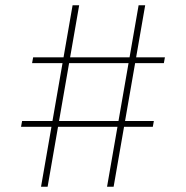

<svg xmlns="http://www.w3.org/2000/svg" viewBox="-20 -710 707 730"><path d="M281 -690 161 0H136L256 -690ZM532 -690 412 0H387L507 -690ZM607 -492 603 -470H102L106 -492ZM565 -250 561 -228H60L64 -250Z"/></svg>

Font: Exo 2 Thin
Style: Regular
Weight: 250
Designer: Natanael Gama
Foundry: Natanael Gama
Version: Version 2.010